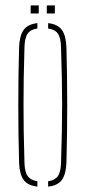

<svg xmlns="http://www.w3.org/2000/svg" viewBox="-20 -690 318 714"><path d="M51 -85Q45 -299.5 51 -514Q52.5 -557 67.8 -578.5Q83 -600 119 -604V-584Q93.5 -580.5 82.8 -565Q72 -549.5 71 -514Q69 -450.5 68.2 -399Q67.5 -347.5 67.5 -299.5Q67.5 -251.5 68.2 -200Q69 -148.5 71 -85Q72 -50 83.2 -34.8Q94.5 -19.5 119 -16V4Q83 0 67.8 -21.2Q52.5 -42.5 51 -85ZM159 4V-16Q184 -19.5 195 -34.8Q206 -50 207 -85Q209 -148.5 210 -200Q211 -251.5 211 -299.5Q211 -347.5 210 -399Q209 -450.5 207 -514Q206 -549.5 195.2 -565Q184.5 -580.5 159 -584V-604Q195 -600 210.2 -578.5Q225.5 -557 227 -514Q233 -299.5 227 -85Q225.5 -42.5 210.2 -21.2Q195 0 159 4ZM154 -640V-670H184V-640ZM94 -640V-670H124V-640Z"/></svg>

Font: Big Shoulders Stencil Display Thin
Style: Regular
Weight: 100
Designer: Patric King
Foundry: XO Type Co
Version: Version 1.000